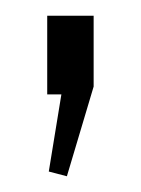

<svg xmlns="http://www.w3.org/2000/svg" viewBox="-20 -120 179 244"><path d="M99 -100V-10L65 104L42 98L58 0H40V-100Z"/></svg>

Font: Pathway Extreme 8pt Thin 12pt Thin
Style: Regular
Weight: 250
Version: Version 1.001;gftools[0.9.26]